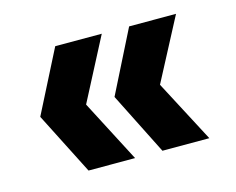

<svg xmlns="http://www.w3.org/2000/svg" viewBox="-61 -556 642 522"><g transform="rotate(-15 260.0 -295.0)"><path d="M338 -120 250 -295 338 -470H470L378 -295L470 -120ZM130 -120 41 -295 130 -470H261L170 -295L261 -120Z"/></g></svg>

Font: DM Sans 18pt ExtraBold
Style: Regular
Weight: 800
Designer: Colophon Foundry, Jonny Pinhorn
Foundry: Colophon Foundry
Version: Version 4.004;gftools[0.9.30]